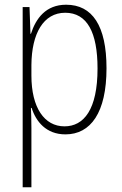

<svg xmlns="http://www.w3.org/2000/svg" viewBox="-20 -559 518 813"><path d="M260 -539C174 -539 132 -481 111 -416H109L105 -529H76V234H113V-16C113 -48 112 -79 111 -102H114C132 -45 175 10 257 10C364 10 431 -82 431 -270C431 -450 371 -539 260 -539ZM256 -505C349 -505 393 -422 393 -269C393 -95 335 -24 253 -24C168 -24 113 -103 113 -239V-284C114 -417 164 -505 256 -505Z"/></svg>

Font: Noto Sans Gujarati Condensed ExtraLight
Style: Regular
Weight: 200
Width: 3
Designer: Jelle Bosma - Monotype Design Team, Universal Thirst
Foundry: Monotype Imaging Inc.
Version: Version 2.106